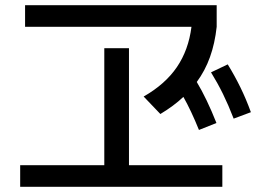

<svg xmlns="http://www.w3.org/2000/svg" viewBox="-20 -719 978 729"><path d="M56.6 -91.8H376V-536.1H469.7V-91.8H824.2V-9.8H56.6ZM75.2 -699.2H802.7V-617.2Q795.9 -554.2 777.3 -502.4Q758.8 -450.7 727.1 -407.7Q765.1 -344.7 801.8 -252L735.4 -225.6Q705.6 -299.3 676.3 -351.1Q640.1 -316.9 588.9 -286.1L525.4 -352.5Q606.9 -398.9 651.4 -463.9Q695.8 -528.8 707 -617.2H75.2ZM781.2 -444.3 844.7 -474.6Q871.6 -430.7 892.8 -387.2Q914.1 -343.8 932.6 -293L867.2 -268.6Q847.2 -320.3 826.7 -362.1Q806.2 -403.8 781.2 -444.3Z"/></svg>

Font: Pretendard Medium
Style: Regular
Weight: 500
Designer: Base glyphs from Inter by Rasmus Andersson; Hangeul glyphs from Noto Sans CJK(Source Han Sans) by Jang Soo-young and Kan
Foundry: Kil Hyung-jin
Version: Version 1.309